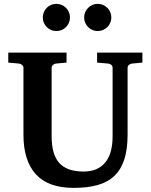

<svg xmlns="http://www.w3.org/2000/svg" viewBox="-20 -938 769 975"><path d="M649.9 -615.2Q641.6 -614.3 634.8 -608.4Q627.9 -602.5 627.9 -592.8V-253.9Q627.9 -180.2 611.3 -128.7Q594.7 -77.1 561 -44.9Q527.3 -12.7 475.8 1.7Q424.3 16.1 354 16.1Q225.1 16.1 162.1 -53Q99.1 -122.1 99.1 -253.9V-592.8Q99.1 -602.5 92 -608.4Q85 -614.3 76.2 -615.2L22 -620.1V-670.9H317.9V-620.1L264.2 -615.2Q255.9 -614.3 249 -608.4Q242.2 -602.5 242.2 -592.8V-246.1Q242.2 -152.3 281.7 -109.6Q321.3 -66.9 403.8 -66.9Q443.4 -66.9 471.2 -79.8Q499 -92.8 517.1 -116.2Q535.2 -139.6 543.5 -172.6Q551.8 -205.6 551.8 -246.1V-592.8Q551.8 -602.5 545.4 -608.4Q539.1 -614.3 529.8 -615.2L473.1 -620.1V-670.9H703.1V-620.1ZM335.4 -849.1Q335.4 -835 330.1 -822.5Q324.7 -810.1 315.2 -800.5Q305.7 -791 293 -785.6Q280.3 -780.3 266.1 -780.3Q252 -780.3 239.3 -785.6Q226.6 -791 217.3 -800.5Q208 -810.1 202.6 -822.5Q197.3 -835 197.3 -849.1Q197.3 -863.3 202.6 -876Q208 -888.7 217.3 -898.2Q226.6 -907.7 239.3 -913.1Q252 -918.5 266.1 -918.5Q280.3 -918.5 293 -913.1Q305.7 -907.7 315.2 -898.2Q324.7 -888.7 330.1 -876Q335.4 -863.3 335.4 -849.1ZM545.4 -849.1Q545.4 -835 540 -822.5Q534.7 -810.1 525.1 -800.5Q515.6 -791 502.9 -785.6Q490.2 -780.3 476.1 -780.3Q461.9 -780.3 449.5 -785.6Q437 -791 427.5 -800.5Q418 -810.1 412.6 -822.5Q407.2 -835 407.2 -849.1Q407.2 -863.3 412.6 -876Q418 -888.7 427.5 -898.2Q437 -907.7 449.5 -913.1Q461.9 -918.5 476.1 -918.5Q490.2 -918.5 502.9 -913.1Q515.6 -907.7 525.1 -898.2Q534.7 -888.7 540 -876Q545.4 -863.3 545.4 -849.1Z"/></svg>

Font: Charis SIL Eur
Style: Bold
Weight: 700
Foundry: SIL International
Version: Version 5.000